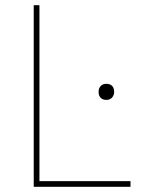

<svg xmlns="http://www.w3.org/2000/svg" viewBox="-20 -720 573 740"><path d="M110 0V-700H132V-22H483V0ZM390 -335Q376 -335 368 -343Q360 -351 360 -366Q360 -380 368 -388.5Q376 -397 390 -397Q404 -397 412 -389Q420 -381 420 -366Q420 -353 412 -344Q404 -335 390 -335Z"/></svg>

Font: Lexend Deca Thin
Style: Regular
Weight: 250
Designer: Bonnie Shaver-Troup, Thomas Jockin
Foundry: Lexend
Version: Version 1.007